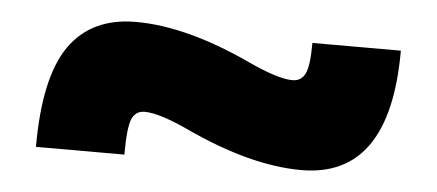

<svg xmlns="http://www.w3.org/2000/svg" viewBox="-31 -483 787 346"><g transform="rotate(5 363.0 -310.0)"><path d="M413 -375Q467 -350 493 -350Q509 -350 516 -364.5Q523 -379 523 -420H683Q683 -190 523 -190Q431 -190 313 -245Q259 -270 233 -270Q216 -270 209.5 -254Q203 -238 203 -190H43Q43 -316 83 -373Q123 -430 203 -430Q295 -430 413 -375Z"/></g></svg>

Font: Mplus 1p Black
Style: Regular
Weight: 900
Version: Version 1.061